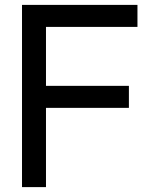

<svg xmlns="http://www.w3.org/2000/svg" viewBox="-20 -765 595 785"><path d="M70 -745H542V-655H168V-414H507V-324H168V0H70Z"/></svg>

Font: BLUETTI 2.0 Normal
Style: Normal
Weight: 400
Designer: Stijn de Vries
Foundry: tokotype
Version: Version 2.005;October 31, 2023;FontCreator 14.0.0.2814 64-bi